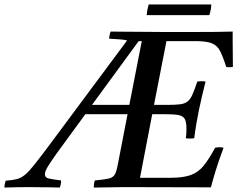

<svg xmlns="http://www.w3.org/2000/svg" viewBox="-125 -843 1070 864"><path d="M297 1Q297 -6 298 -15Q299 -24 302 -31Q345 -35 364.5 -39.5Q384 -44 392 -58.5Q400 -73 406 -107L449 -329H259L131 -154Q109 -123 93 -98Q77 -73 77 -59Q77 -44 93.5 -40Q110 -36 150 -31Q150 -14 144 1Q130 0 103.5 0Q77 0 50 -0.5Q23 -1 8 -1Q-20 -1 -47.5 -0.5Q-75 0 -105 1Q-105 -15 -99 -30Q-69 -32 -49.5 -37Q-30 -42 -12.5 -56.5Q5 -71 28.5 -100.5Q52 -130 91 -182L447 -661Q433 -665 412 -666Q391 -667 366 -669Q367 -677 368 -684.5Q369 -692 373 -701Q387 -701 416.5 -700.5Q446 -700 482.5 -700Q519 -700 554 -699.5Q589 -699 614 -699H746Q807 -699 850.5 -699.5Q894 -700 922 -701V-657Q922 -630 922.5 -602Q923 -574 923 -542Q907 -539 893 -542Q878 -589 865 -614Q852 -639 827.5 -648.5Q803 -658 754 -658H624L568 -371H627Q663 -371 684 -373.5Q705 -376 718 -385.5Q731 -395 740.5 -416.5Q750 -438 763 -476Q782 -479 800 -476Q793 -449 784.5 -412.5Q776 -376 770 -347Q764 -318 758.5 -285.5Q753 -253 749 -221Q729 -218 711 -221Q713 -232 713.5 -244Q714 -256 714 -264Q714 -294 706.5 -307.5Q699 -321 679.5 -325Q660 -329 623 -329H560L505 -43H643Q700 -43 734 -55.5Q768 -68 792 -98Q816 -128 843 -178Q862 -183 881 -178Q859 -119 845.5 -75Q832 -31 824 0Q726 0 629 -0.5Q532 -1 435 -1Q407 -1 366.5 0Q326 1 297 1ZM499 -658 289 -371H457L513 -658ZM544 -823H826Q825 -799 817 -775H535Q537 -799 544 -823Z"/></svg>

Font: Tiro Gurmukhi
Style: Italic
Weight: 400
Italic angle: -11°
Designer: Gurmukhi: John Hudson & Fiona Ross, assisted by Paul Hanslow. Latin: John Hudson with Paul Hanslow, assisted by Kaja Soj
Foundry: Tiro Typeworks Ltd.
Version: Version 1.52